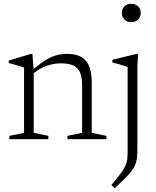

<svg xmlns="http://www.w3.org/2000/svg" viewBox="-20 -735 822 1014"><path d="M158 -364V-33.5L235.5 -17.5V0H29.5V-17.5L107 -33.5V-378Q99 -381.5 79.5 -387.5Q60 -393.5 26 -402V-415L144 -450.5H151ZM336 -17.5 413.5 -33.5V-283.5Q413.5 -326.5 402.5 -352.2Q391.5 -378 366.8 -389.2Q342 -400.5 300 -400.5Q266 -400.5 228 -387.8Q190 -375 154.5 -345.5L140.5 -355.5Q174 -385 200 -403.8Q226 -422.5 248 -432.5Q270 -442.5 290.8 -446.5Q311.5 -450.5 333.5 -450.5Q403.5 -450.5 434 -413.8Q464.5 -377 464.5 -298V-33.5L542 -17.5V0H336ZM673 -618Q651 -618 637.2 -631.8Q623.5 -645.5 623.5 -667Q623.5 -688 637.2 -701.5Q651 -715 673 -715Q696 -715 709.5 -701.5Q723 -688 723 -667Q723 -645.5 709.5 -631.8Q696 -618 673 -618ZM654 -380.5Q648.5 -383 635.2 -387.5Q622 -392 605.5 -396.8Q589 -401.5 573.5 -405V-419.5L702 -450.5H709.5L705.5 -388V54.5Q705.5 81 703.2 100Q701 119 694 135.5Q687 152 674 169Q661 186 639.2 207.5Q617.5 229 585.5 259.5L568 242Q597.5 207.5 615 184.2Q632.5 161 641 143Q649.5 125 651.8 107.8Q654 90.5 654 67.5Z"/></svg>

Font: Newsreader 16pt Light
Style: Regular
Weight: 300
Designer: Hugues Gentile
Foundry: Production Type
Version: Version 1.003